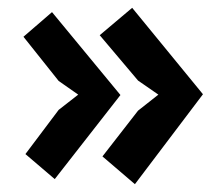

<svg xmlns="http://www.w3.org/2000/svg" viewBox="-20 -509 570 491"><path d="M288 -266 120 -51 45 -115 130 -228 180 -267 130 -302 40 -415 113 -478ZM499 -268 325 -38 242 -109 333 -226 385 -267 333 -303 235 -419 318 -489Z"/></svg>

Font: PT Sans Caption
Style: Bold
Weight: 700
Designer: A.Korolkova, O.Umpeleva, V.Yefimov
Foundry: ParaType Ltd
Version: Version 2.003W OFL